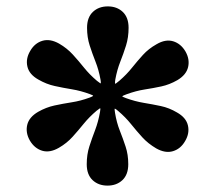

<svg xmlns="http://www.w3.org/2000/svg" viewBox="-20 -819 675 601"><path d="M73.5 -379Q59.5 -403.5 65.2 -428Q71 -452.5 99.5 -469Q124 -483 150.5 -488.8Q177 -494.5 204.5 -498.8Q232 -503 260.5 -513.5Q271 -517.5 271.5 -519Q272 -520.5 261 -524.5Q232.5 -535 205 -539.5Q177.5 -544 151.2 -549.8Q125 -555.5 100 -570Q71.5 -586 65.8 -610.5Q60 -635 74.5 -659.5Q88.5 -684 112.5 -691.2Q136.5 -698.5 165 -682.5Q190 -668 208 -648.2Q226 -628.5 243.2 -607Q260.5 -585.5 283.5 -566Q291 -560 294 -558.2Q297 -556.5 294.5 -570.5Q289 -600.5 279 -625.8Q269 -651 260.8 -676.5Q252.5 -702 252.5 -732Q252.5 -764.5 270.8 -781.8Q289 -799 317.5 -799Q346 -799 364.2 -781.8Q382.5 -764.5 382.5 -732Q382.5 -702 374.5 -676.5Q366.5 -651 356.5 -625.8Q346.5 -600.5 341 -570.5Q338.5 -554.5 342.2 -557.2Q346 -560 354 -566.5Q376.5 -586 393.2 -607Q410 -628 427.5 -647.2Q445 -666.5 470 -680.5Q498 -697 522 -689.8Q546 -682.5 560.5 -658Q574.5 -633.5 568.8 -609Q563 -584.5 535 -568Q510.5 -554 485 -548.5Q459.5 -543 432.2 -538.8Q405 -534.5 376.5 -524Q365.5 -520 363.2 -518.2Q361 -516.5 374 -512Q403 -501.5 430.2 -497Q457.5 -492.5 483.5 -487Q509.5 -481.5 534 -467Q562.5 -451 568.2 -426.5Q574 -402 559.5 -377.5Q545.5 -353 521.5 -345.8Q497.5 -338.5 469 -354.5Q443.5 -369.5 425.5 -389.2Q407.5 -409 390.2 -430.5Q373 -452 350 -471.5Q342.5 -478 340 -478.8Q337.5 -479.5 340 -466Q345 -435.5 355 -410.2Q365 -385 373.2 -360Q381.5 -335 381.5 -305Q381.5 -272.5 363.2 -255.2Q345 -238 316.5 -238Q288 -238 269.8 -255.2Q251.5 -272.5 251.5 -305Q251.5 -335.5 259.8 -361Q268 -386.5 277.8 -412Q287.5 -437.5 293 -468Q295.5 -481.5 292.8 -480Q290 -478.5 282.5 -472.5Q259.5 -453 242.2 -431.8Q225 -410.5 207.2 -390.8Q189.5 -371 164.5 -356.5Q136 -340 112 -347.2Q88 -354.5 73.5 -379Z"/></svg>

Font: Besley* Narrow Semi
Style: Regular
Weight: 600
Width: 4
Designer: Owen Earl
Foundry: indestructible type*
Version: Version 3.000; ttfautohint (v1.8.3)